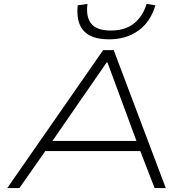

<svg xmlns="http://www.w3.org/2000/svg" viewBox="-20 -961 962 981"><path d="M17 0 507 -705H561L827 0H770L691 -204L725 -189H179L222 -204L79 0ZM525 -642 239 -228 206 -241H714L682 -228L529 -642ZM537 -760Q476 -760 438.5 -780Q401 -800 386 -839Q371 -878 377 -934L427 -941Q418 -876 446 -840.5Q474 -805 546 -805Q620 -805 665 -841.5Q710 -878 729 -941L774 -934Q749 -849 687 -804.5Q625 -760 537 -760Z"/></svg>

Font: Nunito Sans 7pt Expanded ExtraLight
Style: Italic
Weight: 250
Width: 7
Italic angle: -9°
Designer: Vernon Adams
Foundry: Vernon Adams
Version: Version 3.101;gftools[0.9.27]